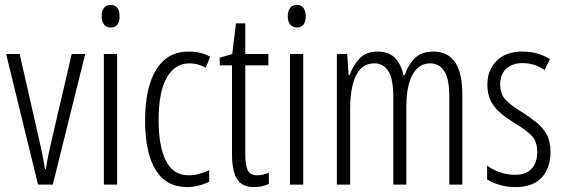

<svg xmlns="http://www.w3.org/2000/svg" viewBox="-20 -752 2295 782"><path d="M135 0 5 -532H60L139 -185Q146 -156 152 -126Q158 -96 163 -64H167Q174 -112 189 -175L272 -532H327L195 0Z M431 -732Q450 -732 458.5 -719Q467 -706 467 -686Q467 -640 431 -640Q413 -640 403.5 -652.5Q394 -665 394 -686Q394 -706 403 -719Q412 -732 431 -732ZM457 -532V0H403V-532Z M743 10Q656 10 613.5 -60.5Q571 -131 571 -261Q571 -396 616.5 -469Q662 -542 748 -542Q798 -542 836 -521L818 -476Q786 -494 752 -494Q692 -494 659 -435.5Q626 -377 626 -262Q626 -157 655.5 -97.5Q685 -38 749 -38Q788 -38 832 -59V-12Q813 -2 788.5 4Q764 10 743 10Z M1028 -38Q1040 -38 1052.5 -41Q1065 -44 1075 -49V-3Q1062 3 1047 6.5Q1032 10 1014 10Q965 10 945 -23.5Q925 -57 925 -123V-486H875V-517L926 -532L941 -657H979V-532H1073V-486H979V-126Q979 -81 988.5 -59.5Q998 -38 1028 -38Z M1189 -732Q1208 -732 1216.5 -719Q1225 -706 1225 -686Q1225 -640 1189 -640Q1171 -640 1161.5 -652.5Q1152 -665 1152 -686Q1152 -706 1161 -719Q1170 -732 1189 -732ZM1215 -532V0H1161V-532Z M1745 -542Q1803 -542 1833 -499.5Q1863 -457 1863 -367V0H1810V-359Q1810 -432 1789 -463Q1768 -494 1733 -494Q1685 -494 1660 -447.5Q1635 -401 1635 -319V0H1582V-352Q1582 -433 1561 -463.5Q1540 -494 1506 -494Q1468 -494 1446 -468.5Q1424 -443 1415 -401Q1406 -359 1406 -309V0H1352V-532H1394L1400 -446H1404Q1417 -484 1443.5 -513Q1470 -542 1518 -542Q1566 -542 1591 -513.5Q1616 -485 1623 -446H1628Q1644 -491 1671 -516.5Q1698 -542 1745 -542Z M2222 -134Q2222 -66 2185.5 -28Q2149 10 2080 10Q2043 10 2013 0.5Q1983 -9 1964 -21V-78Q1985 -61 2015.5 -50.5Q2046 -40 2079 -40Q2122 -40 2145 -64.5Q2168 -89 2168 -133Q2168 -175 2146.5 -198Q2125 -221 2080 -248Q2046 -269 2020.5 -290Q1995 -311 1980 -339Q1965 -367 1965 -407Q1965 -466 2002.5 -504Q2040 -542 2108 -542Q2171 -542 2220 -511L2198 -467Q2158 -495 2108 -495Q2067 -495 2042 -472Q2017 -449 2017 -408Q2017 -370 2038.5 -346.5Q2060 -323 2108 -294Q2141 -273 2166.5 -252Q2192 -231 2207 -203.5Q2222 -176 2222 -134Z"/></svg>

Font: Noto Sans Tamil ExtraCondensed Light
Style: Regular
Weight: 300
Width: 2
Designer: Jelle Bosma - Monotype Design Team
Foundry: Monotype Imaging Inc.
Version: Version 2.004; ttfautohint (v1.8.4.7-5d5b)